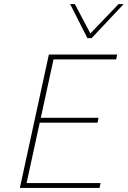

<svg xmlns="http://www.w3.org/2000/svg" viewBox="-20 -927 630 947"><path d="M471 0H78L221 -658H558L553 -634H244L111 -24H476ZM159 -322 164 -346H466L461 -322ZM411 -739 418 -754 565 -907H590L432 -739ZM411 -739 326 -907H349L430 -754L432 -739Z"/></svg>

Font: Ysabeau Infant Thin
Style: Italic
Weight: 250
Italic angle: -12°
Designer: Christian Thalmann (Catharsis Fonts)
Version: Version 2.001;gftools[0.9.30]; featfreeze: ss01,ss02,lnum